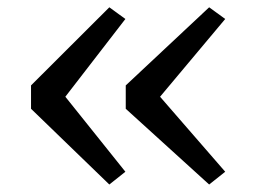

<svg xmlns="http://www.w3.org/2000/svg" viewBox="-20 -563 712 526"><path d="M279.5 -543 323.5 -511 159 -298 323.5 -92.5 279.5 -57.5 65 -265V-329ZM553 -543 597 -511 418.5 -298 597 -92.5 553 -57.5 324.5 -265V-329Z"/></svg>

Font: Merriweather 24pt Light
Style: Regular
Weight: 300
Designer: Eben Sorkin
Foundry: Eben Sorkin
Version: Version 2.100